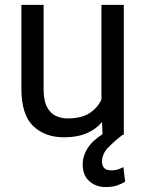

<svg xmlns="http://www.w3.org/2000/svg" viewBox="-20 -548 591 780"><path d="M488.3 190.4Q476.1 197.8 457.3 204.8Q438.5 211.9 409.7 211.9Q370.1 211.9 343 188.2Q315.9 164.6 315.9 118.7Q315.9 86.9 335 55.7Q354 24.4 396.5 -2.9L394.5 -52.2Q370.1 -22.9 332 -6.6Q293.9 9.8 240.2 9.8Q162.6 9.8 114.7 -36.1Q66.9 -82 66.9 -187.5V-528.3H157.2V-186.5Q157.2 -139.2 171.1 -113Q185.1 -86.9 207.5 -76.9Q230 -66.9 254.4 -66.9Q309.6 -66.9 342.8 -87.9Q376 -108.9 392.1 -143.6V-528.3H482.9V0H478Q446.8 23.4 420.7 50Q394.5 76.7 394.5 108.4Q394.5 124.5 403.1 134.3Q411.6 144 432.6 144Q448.7 144 461.4 139.4Q474.1 134.8 481.4 130.9Z"/></svg>

Font: Vazirmatn UI
Style: Regular
Weight: 400
Designer: Saber Rastikerdar
Foundry: Saber Rastikerdar
Version: Version 33.003